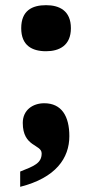

<svg xmlns="http://www.w3.org/2000/svg" viewBox="-20 -568 357 742"><path d="M158 -370C209 -370 254 -392 254 -459C254 -527 209 -548 158 -548C104 -548 62 -527 62 -459C62 -392 104 -370 158 -370ZM58 95V154C196 119 248 43 248 -42C248 -119 218 -169 151 -169C107 -169 68 -143 68 -93C68 1 141 -11 141 25C141 63 111 74 58 95Z"/></svg>

Font: Noto Serif Georgian Black
Style: Regular
Weight: 900
Designer: Monotype Design Team, Akaki Razmadze
Foundry: Google LLC
Version: Version 2.003